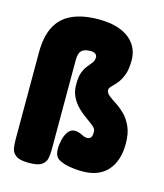

<svg xmlns="http://www.w3.org/2000/svg" viewBox="-112 -793 783 916"><g transform="rotate(15 279.5 -335.0)"><path d="M116 39Q72 39 53 25.5Q34 12 30.5 -8.5Q27 -29 27 -51V-482Q27 -561 53 -611Q79 -661 132 -685Q185 -709 264 -709Q328 -709 372.5 -690.5Q417 -672 440.5 -638.5Q464 -605 464 -560Q464 -515 453 -487Q442 -459 428 -442.5Q414 -426 403 -415.5Q392 -405 392 -396Q392 -381 407 -369Q422 -357 444 -343Q466 -329 487.5 -308Q509 -287 524.5 -253.5Q540 -220 540 -169Q540 -125 528.5 -91Q517 -57 495 -33.5Q473 -10 441 1.5Q409 13 368 12Q351 12 338.5 10.5Q326 9 311 7Q280 2 256.5 -11Q233 -24 233 -62Q233 -85 239 -109Q245 -133 257.5 -149.5Q270 -166 290 -166Q304 -166 314.5 -161.5Q325 -157 334.5 -152.5Q344 -148 354 -148Q362 -148 368 -152Q374 -156 376.5 -165Q379 -174 378 -189Q377 -200 362.5 -212Q348 -224 327 -238.5Q306 -253 285.5 -273Q265 -293 251.5 -319.5Q238 -346 238 -381Q238 -421 247 -443Q256 -465 267 -478Q278 -491 287 -502.5Q296 -514 296 -531Q296 -536 293 -541Q290 -546 283 -549.5Q276 -553 264 -553Q246 -553 235 -549Q224 -545 217.5 -537.5Q211 -530 208.5 -518Q206 -506 206 -490V-49Q206 -27 202 -7Q198 13 179.5 26Q161 39 116 39Z"/></g></svg>

Font: Fredoka SemiCondensed
Style: Bold
Weight: 700
Width: 4
Designer: Ben Nathan
Foundry: Milena B. Brandão, Ben Nathan
Version: Version 2.001